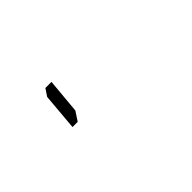

<svg xmlns="http://www.w3.org/2000/svg" viewBox="-47 -651 911 911"><g transform="rotate(-45 408.0 -196.0)"><path d="M265 -392H306L290 -216L260 -170H225L241 -356ZM426 0Z"/></g></svg>

Font: DSEG14 Classic Mini
Style: Bold Italic
Weight: 700
Italic angle: -5°
Designer: Keshikan(Twitter:@keshinomi_88pro)
Version: Version 0.46